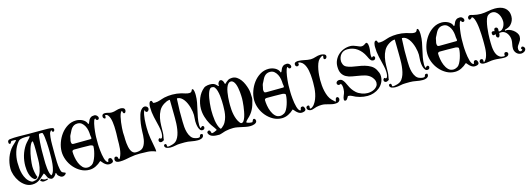

<svg xmlns="http://www.w3.org/2000/svg" viewBox="6 -1723 7504 2724"><g transform="rotate(-15 3757.5 -361.0)"><path d="M423 0Q405 0 395.5 -7Q386 -14 372 -23L394 -47Q410 -34 430 -26.5Q450 -19 470 -26Q477 -26 480 -25Q483 -24 488 -19Q488 -15 479 -11Q470 -7 459 -5Q448 -3 437.5 -1.5Q427 0 423 0ZM733 -647Q721 -647 718 -656Q715 -665 713 -674Q713 -677 711 -675Q687 -656 682 -632.5Q677 -609 674 -581Q671 -554 670 -526Q669 -498 669 -471V-409V-324Q669 -272 671 -218.5Q673 -165 683 -114Q688 -90 695.5 -73.5Q703 -57 729 -49Q734 -47 742.5 -44.5Q751 -42 751 -35Q751 -29 745.5 -22Q740 -15 732 -10Q724 -5 715.5 -1.5Q707 2 701 2Q679 2 668.5 -5.5Q658 -13 642 -26Q635 -32 631.5 -38Q628 -44 626.5 -50Q625 -56 623.5 -61.5Q622 -67 617 -72H614L611 -69Q603 -49 584.5 -30.5Q566 -12 543 -7Q516 -13 503.5 -23Q491 -33 484 -46Q477 -59 471 -74.5Q465 -90 451 -108H448Q423 -88 403 -68.5Q383 -49 361.5 -34Q340 -19 314 -9.5Q288 0 252 0Q199 0 154.5 -29Q110 -58 78 -102.5Q46 -147 28 -199.5Q10 -252 10 -299Q10 -338 17.5 -379.5Q25 -421 39.5 -460Q54 -499 75.5 -535Q97 -571 124 -599Q129 -604 139 -613.5Q149 -623 160 -633.5Q171 -644 180 -653Q189 -662 191 -666L187 -671Q182 -672 177 -673Q172 -674 167 -674H132Q124 -674 120 -668.5Q116 -663 113 -657Q110 -651 106.5 -645.5Q103 -640 97 -640Q83 -640 80 -648.5Q77 -657 77 -668Q77 -699 111 -704Q137 -708 172.5 -709Q208 -710 245.5 -710Q283 -710 319 -709Q355 -708 383 -708H607Q638 -708 670.5 -707.5Q703 -707 734 -700Q754 -695 754 -678Q754 -667 749 -657Q744 -647 733 -647ZM349 -86Q349 -83 345 -79Q341 -75 335 -71Q329 -67 323.5 -64.5Q318 -62 315 -62Q313 -62 307 -64Q281 -78 264.5 -103.5Q248 -129 239 -159.5Q230 -190 226.5 -221.5Q223 -253 223 -279Q223 -357 244 -429.5Q265 -502 308 -567Q316 -579 328.5 -593.5Q341 -608 354 -621.5Q367 -635 377.5 -647.5Q388 -660 392 -667L391 -672Q387 -675 382 -675H319Q288 -675 258 -666Q238 -660 224 -643Q175 -584 152 -508Q129 -432 129 -357Q129 -317 133 -272.5Q137 -228 149 -186Q161 -144 183.5 -107.5Q206 -71 243 -48Q257 -39 271 -39Q280 -39 289 -42Q318 -44 339 -59Q360 -74 375 -97.5Q390 -121 399.5 -151Q409 -181 414.5 -211Q420 -241 422 -269.5Q424 -298 424 -320Q424 -340 424.5 -377Q425 -414 425 -453.5Q425 -493 423.5 -528Q422 -563 419 -579Q418 -587 410 -592L407 -591Q392 -579 380 -554.5Q368 -530 358 -498Q348 -466 340.5 -430Q333 -394 328 -360Q323 -326 320.5 -296Q318 -266 318 -247Q318 -230 320 -208.5Q322 -187 326 -165.5Q330 -144 335.5 -123Q341 -102 348 -87ZM550 -57Q574 -78 586 -119.5Q598 -161 603 -208.5Q608 -256 608.5 -302.5Q609 -349 609 -380Q609 -405 608 -443.5Q607 -482 604 -523Q601 -564 596.5 -601.5Q592 -639 584 -661Q581 -671 571 -671.5Q561 -672 553 -672Q547 -672 538.5 -671Q530 -670 527 -664Q523 -656 519 -623.5Q515 -591 512.5 -553Q510 -515 508.5 -480Q507 -445 507 -432V-296Q507 -275 508 -239.5Q509 -204 513.5 -167Q518 -130 526 -99.5Q534 -69 547 -57Z M1086 -718Q1107 -718 1131.5 -712.5Q1156 -707 1178 -695.5Q1200 -684 1216.5 -666.5Q1233 -649 1239 -626L1243 -624H1245Q1254 -629 1259 -645Q1264 -661 1273.5 -678Q1283 -695 1301.5 -708Q1320 -721 1356 -721Q1374 -721 1390.5 -705.5Q1407 -690 1407 -671Q1407 -660 1400 -653Q1393 -646 1382 -646Q1374 -646 1366 -652.5Q1358 -659 1360 -669Q1359 -670 1358 -671.5Q1357 -673 1355 -673Q1353 -673 1352 -672H1351Q1342 -668 1335 -650Q1328 -632 1322.5 -606.5Q1317 -581 1312.5 -552Q1308 -523 1305.5 -496Q1303 -469 1301.5 -447.5Q1300 -426 1300 -416V-312Q1300 -301 1301.5 -276Q1303 -251 1306 -220Q1309 -189 1314.5 -156Q1320 -123 1328 -95.5Q1336 -68 1347.5 -50Q1359 -32 1374 -32H1375L1378 -35Q1379 -49 1384.5 -63.5Q1390 -78 1408 -78Q1426 -78 1434.5 -61.5Q1443 -45 1443 -30Q1443 -20 1436.5 -13Q1430 -6 1420 -2Q1410 2 1399 3.5Q1388 5 1380 5Q1357 5 1338 -7Q1319 -19 1305 -33Q1291 -47 1282 -59Q1273 -71 1270 -71H1266Q1231 -37 1185.5 -14.5Q1140 8 1090 8Q1024 8 966.5 -23.5Q909 -55 866 -105Q823 -155 798.5 -217.5Q774 -280 774 -343Q774 -406 797 -472Q820 -538 861 -593Q902 -648 959.5 -683Q1017 -718 1086 -718ZM1093 -671Q1065 -671 1045 -661Q1025 -651 1010.5 -634.5Q996 -618 985.5 -597Q975 -576 964 -554Q959 -545 954.5 -536.5Q950 -528 948 -518Q945 -504 942.5 -489Q940 -474 936 -460Q935 -456 935 -448Q935 -431 940.5 -418.5Q946 -406 966 -406Q1029 -406 1092.5 -407Q1156 -408 1219 -408Q1227 -408 1229.5 -413Q1232 -418 1232 -425Q1232 -435 1229 -444.5Q1226 -454 1226 -464Q1226 -494 1219.5 -530.5Q1213 -567 1197 -598Q1181 -629 1156 -650Q1131 -671 1093 -671ZM923 -302Q923 -269 930.5 -222.5Q938 -176 955.5 -133Q973 -90 1002 -60Q1031 -30 1074 -30Q1091 -30 1107 -35.5Q1123 -41 1137 -49Q1157 -61 1174 -92Q1191 -123 1203 -159.5Q1215 -196 1222 -232Q1229 -268 1229 -290Q1229 -292 1229.5 -298.5Q1230 -305 1228 -307Q1220 -315 1208.5 -319Q1197 -323 1186 -324Q1128 -326 1069.5 -326Q1011 -326 953 -326Q942 -326 932.5 -320Q923 -314 923 -302Z M1607 -696Q1624 -696 1640.5 -700Q1657 -704 1672.5 -708.5Q1688 -713 1704 -716.5Q1720 -720 1736 -720Q1747 -720 1758 -718Q1769 -716 1778.5 -711.5Q1788 -707 1794 -698.5Q1800 -690 1800 -677Q1800 -665 1793.5 -652Q1787 -639 1773 -639Q1768 -639 1764.5 -643.5Q1761 -648 1758 -654.5Q1755 -661 1753.5 -667.5Q1752 -674 1752 -678L1747 -681Q1744 -676 1739.5 -673Q1735 -670 1732 -665Q1719 -643 1710.5 -606Q1702 -569 1696.5 -527.5Q1691 -486 1688.5 -447Q1686 -408 1686 -381Q1686 -366 1687.5 -351Q1689 -336 1689 -321Q1689 -305 1689.5 -279Q1690 -253 1693 -224Q1696 -195 1702 -166Q1708 -137 1719 -113.5Q1730 -90 1747.5 -75.5Q1765 -61 1790 -61Q1841 -61 1874.5 -79Q1908 -97 1928 -148Q1939 -177 1944 -206Q1949 -235 1950.5 -264.5Q1952 -294 1952.5 -323.5Q1953 -353 1956 -383Q1958 -407 1962 -438Q1966 -469 1973 -500.5Q1980 -532 1989 -561.5Q1998 -591 2011 -611Q2021 -627 2038 -642Q2055 -657 2075 -657Q2092 -657 2107.5 -645Q2123 -633 2123 -615Q2123 -603 2113.5 -589Q2104 -575 2090 -575Q2080 -575 2073.5 -581.5Q2067 -588 2067 -598L2064 -604H2060Q2058 -604 2057 -602Q2056 -600 2055 -598Q2045 -576 2039.5 -545Q2034 -514 2031 -480.5Q2028 -447 2027.5 -415Q2027 -383 2027 -359Q2027 -283 2039.5 -205Q2052 -127 2067 -52Q2069 -40 2070.5 -27.5Q2072 -15 2072 -3L2070 1H2067Q2014 -22 1955 -25.5Q1896 -29 1839 -29Q1804 -29 1767.5 -26Q1731 -23 1696 -16Q1658 -8 1618 -1Q1578 6 1540 6Q1528 6 1515 4.5Q1502 3 1492 -2Q1482 -7 1475.5 -16.5Q1469 -26 1469 -41Q1469 -50 1475 -63Q1481 -76 1492 -76Q1509 -76 1515.5 -69Q1522 -62 1524.5 -53Q1527 -44 1528.5 -37Q1530 -30 1536 -30Q1540 -30 1542.5 -33.5Q1545 -37 1547 -40Q1563 -69 1571.5 -101.5Q1580 -134 1583.5 -168.5Q1587 -203 1587.5 -237.5Q1588 -272 1588 -304Q1588 -326 1589.5 -347.5Q1591 -369 1591 -391Q1591 -406 1591 -433.5Q1591 -461 1589.5 -493.5Q1588 -526 1583 -560Q1578 -594 1568.5 -621.5Q1559 -649 1544 -666.5Q1529 -684 1506 -684Q1503 -684 1503 -679Q1503 -666 1504 -657Q1505 -648 1494 -638L1491 -637Q1463 -646 1463 -673Q1463 -693 1474.5 -702.5Q1486 -712 1506 -712Q1531 -712 1556 -704Q1581 -696 1607 -696Z M2443 -657Q2419 -655 2397.5 -646Q2376 -637 2356 -624Q2307 -593 2282 -546.5Q2257 -500 2246 -446.5Q2235 -393 2234 -336.5Q2233 -280 2232 -229Q2231 -200 2224.5 -172Q2218 -144 2218 -127L2216 -124Q2205 -120 2196.5 -114Q2188 -108 2175 -108Q2161 -108 2152 -116.5Q2143 -125 2143 -139Q2143 -148 2148.5 -156Q2154 -164 2162 -168L2168 -167Q2171 -164 2175 -160.5Q2179 -157 2184 -157Q2195 -157 2200.5 -167Q2206 -177 2209 -191Q2212 -205 2212.5 -219Q2213 -233 2213 -240Q2213 -263 2209.5 -286Q2206 -309 2201 -331Q2183 -403 2166 -478.5Q2149 -554 2149 -629Q2149 -637 2150 -650.5Q2151 -664 2154.5 -677.5Q2158 -691 2165 -701Q2172 -711 2184 -711Q2195 -711 2199 -699Q2203 -687 2206 -679Q2208 -673 2220.5 -672.5Q2233 -672 2239 -672Q2257 -672 2274.5 -676Q2292 -680 2310 -685.5Q2328 -691 2345.5 -697Q2363 -703 2380 -707Q2437 -719 2497 -719Q2530 -719 2563.5 -715Q2597 -711 2629 -703Q2654 -696 2683 -686.5Q2712 -677 2738 -677Q2757 -677 2765.5 -683.5Q2774 -690 2778 -698Q2782 -706 2784.5 -712.5Q2787 -719 2794 -719Q2804 -719 2809 -706.5Q2814 -694 2816.5 -678Q2819 -662 2819.5 -646Q2820 -630 2820 -624Q2820 -570 2810 -517.5Q2800 -465 2788 -413.5Q2776 -362 2766 -309.5Q2756 -257 2756 -203Q2756 -200 2756.5 -192.5Q2757 -185 2758.5 -177Q2760 -169 2762 -162.5Q2764 -156 2767 -156Q2771 -156 2779 -166.5Q2787 -177 2798 -177Q2806 -177 2812.5 -170Q2819 -163 2819 -155Q2819 -138 2809.5 -129Q2800 -120 2783 -120Q2762 -120 2749 -138Q2736 -156 2729 -180Q2722 -204 2719.5 -229Q2717 -254 2717 -269Q2717 -292 2719.5 -314.5Q2722 -337 2722 -360Q2722 -381 2717.5 -410.5Q2713 -440 2704 -472.5Q2695 -505 2681 -536.5Q2667 -568 2648 -593.5Q2629 -619 2605.5 -634.5Q2582 -650 2553 -650Q2550 -650 2549 -647Q2548 -644 2548 -642Q2548 -597 2544.5 -554Q2541 -511 2541 -466Q2541 -426 2541.5 -386Q2542 -346 2542 -306Q2542 -274 2545.5 -231.5Q2549 -189 2560.5 -149Q2572 -109 2594.5 -78Q2617 -47 2654 -38Q2664 -36 2673 -33Q2682 -30 2693 -30Q2710 -30 2716.5 -33.5Q2723 -37 2725 -43Q2727 -49 2729 -56Q2731 -63 2740 -70Q2745 -71 2749 -71Q2753 -71 2758 -71Q2767 -71 2769 -64.5Q2771 -58 2771 -51Q2771 -36 2762 -25.5Q2753 -15 2740.5 -9Q2728 -3 2713 -0.5Q2698 2 2686 2Q2638 2 2590.5 -8Q2543 -18 2495 -18Q2478 -18 2462 -17.5Q2446 -17 2429 -17Q2392 -17 2355.5 -8.5Q2319 0 2282 0Q2272 0 2257.5 -2Q2243 -4 2230.5 -8.5Q2218 -13 2209 -22Q2200 -31 2200 -44Q2200 -61 2206 -62.5Q2212 -64 2226 -66L2230 -65Q2239 -56 2239 -43V-30L2243 -24Q2248 -22 2252 -22Q2256 -22 2260 -22Q2267 -22 2277 -24Q2287 -26 2298 -28.5Q2309 -31 2319 -34Q2329 -37 2335 -40Q2367 -52 2388 -80Q2409 -108 2421.5 -144.5Q2434 -181 2440.5 -223.5Q2447 -266 2449 -308Q2451 -350 2450.5 -387.5Q2450 -425 2450 -453Q2450 -490 2449 -526Q2448 -562 2448 -599L2447 -653L2445 -656Z M3263 -671Q3265 -671 3266 -671.5Q3267 -672 3268 -672Q3294 -698 3318 -713.5Q3342 -729 3380 -729Q3419 -729 3449.5 -708.5Q3480 -688 3503 -657Q3526 -626 3541.5 -589.5Q3557 -553 3566 -521Q3575 -489 3578 -454Q3581 -419 3581 -386Q3581 -366 3577 -350Q3568 -312 3557.5 -279.5Q3547 -247 3532 -218Q3517 -189 3496 -162Q3475 -135 3444 -108Q3434 -100 3426.5 -90Q3419 -80 3412 -69L3413 -66Q3419 -60 3429 -56.5Q3439 -53 3450.5 -50.5Q3462 -48 3473.5 -47Q3485 -46 3493 -46Q3498 -46 3500.5 -52.5Q3503 -59 3506.5 -66.5Q3510 -74 3515 -80.5Q3520 -87 3528 -87Q3540 -87 3546.5 -75Q3553 -63 3553 -53Q3553 -37 3542 -26.5Q3531 -16 3515 -10Q3499 -4 3482 -2Q3465 0 3453 0Q3422 0 3392 -6Q3362 -12 3332 -18.5Q3302 -25 3272 -31Q3242 -37 3211 -37Q3155 -37 3101 -25Q3093 -24 3078.5 -19Q3064 -14 3048.5 -9Q3033 -4 3019 0Q3005 4 2999 4Q2978 4 2954.5 3Q2931 2 2909 -3.5Q2887 -9 2869.5 -21.5Q2852 -34 2843 -57Q2841 -63 2841 -66Q2841 -76 2849.5 -84Q2858 -92 2868 -92Q2879 -92 2884 -84.5Q2889 -77 2891.5 -68Q2894 -59 2896 -51.5Q2898 -44 2903 -44Q2920 -44 2940.5 -53Q2961 -62 2976 -69L2979 -74Q2965 -100 2942 -130Q2919 -160 2903 -189Q2875 -240 2857.5 -299Q2840 -358 2840 -418Q2840 -456 2848 -495Q2856 -534 2871 -571Q2886 -608 2909 -640Q2932 -672 2962 -696Q2967 -700 2973 -703.5Q2979 -707 2985 -709Q3018 -720 3050 -720Q3070 -720 3084 -718Q3098 -716 3109.5 -711Q3121 -706 3132 -696.5Q3143 -687 3156 -673Q3158 -671 3160.5 -669Q3163 -667 3165 -667H3167Q3172 -669 3174 -674Q3172 -677 3171.5 -682Q3171 -687 3171 -691Q3171 -697 3174.5 -705.5Q3178 -714 3183.5 -721.5Q3189 -729 3195.5 -734Q3202 -739 3209 -739Q3223 -739 3231.5 -732.5Q3240 -726 3245.5 -716.5Q3251 -707 3254 -695.5Q3257 -684 3260 -674ZM3252 -362Q3252 -329 3255 -292.5Q3258 -256 3265.5 -220.5Q3273 -185 3286 -151.5Q3299 -118 3320 -91Q3325 -85 3331 -79.5Q3337 -74 3345 -74Q3364 -74 3378.5 -95Q3393 -116 3403.5 -148.5Q3414 -181 3421.5 -220.5Q3429 -260 3433.5 -297.5Q3438 -335 3440 -365Q3442 -395 3442 -408Q3442 -423 3441 -449Q3440 -475 3437 -505.5Q3434 -536 3428 -567.5Q3422 -599 3412 -624.5Q3402 -650 3386.5 -666.5Q3371 -683 3350 -683Q3326 -683 3309.5 -664Q3293 -645 3282 -614.5Q3271 -584 3265 -547Q3259 -510 3256 -474.5Q3253 -439 3252.5 -409Q3252 -379 3252 -362ZM2977 -357Q2977 -325 2979 -286Q2981 -247 2987 -208.5Q2993 -170 3004.5 -135Q3016 -100 3035 -75Q3037 -73 3042 -73Q3044 -73 3050.5 -77Q3057 -81 3059 -83Q3093 -109 3112.5 -144Q3132 -179 3142 -218Q3152 -257 3155 -298.5Q3158 -340 3158 -379Q3158 -407 3157 -446Q3156 -485 3151 -525Q3146 -565 3136 -601Q3126 -637 3108 -659Q3100 -668 3089.5 -671Q3079 -674 3068 -674Q3049 -674 3034.5 -654.5Q3020 -635 3010 -604Q3000 -573 2993.5 -536Q2987 -499 2983.5 -463.5Q2980 -428 2978.5 -399.5Q2977 -371 2977 -357Z M3913 -718Q3934 -718 3958.5 -712.5Q3983 -707 4005 -695.5Q4027 -684 4043.5 -666.5Q4060 -649 4066 -626L4070 -624H4072Q4081 -629 4086 -645Q4091 -661 4100.5 -678Q4110 -695 4128.5 -708Q4147 -721 4183 -721Q4201 -721 4217.5 -705.5Q4234 -690 4234 -671Q4234 -660 4227 -653Q4220 -646 4209 -646Q4201 -646 4193 -652.5Q4185 -659 4187 -669Q4186 -670 4185 -671.5Q4184 -673 4182 -673Q4180 -673 4179 -672H4178Q4169 -668 4162 -650Q4155 -632 4149.5 -606.5Q4144 -581 4139.5 -552Q4135 -523 4132.5 -496Q4130 -469 4128.5 -447.5Q4127 -426 4127 -416V-312Q4127 -301 4128.5 -276Q4130 -251 4133 -220Q4136 -189 4141.5 -156Q4147 -123 4155 -95.5Q4163 -68 4174.5 -50Q4186 -32 4201 -32H4202L4205 -35Q4206 -49 4211.5 -63.5Q4217 -78 4235 -78Q4253 -78 4261.5 -61.5Q4270 -45 4270 -30Q4270 -20 4263.5 -13Q4257 -6 4247 -2Q4237 2 4226 3.5Q4215 5 4207 5Q4184 5 4165 -7Q4146 -19 4132 -33Q4118 -47 4109 -59Q4100 -71 4097 -71H4093Q4058 -37 4012.5 -14.5Q3967 8 3917 8Q3851 8 3793.5 -23.5Q3736 -55 3693 -105Q3650 -155 3625.5 -217.5Q3601 -280 3601 -343Q3601 -406 3624 -472Q3647 -538 3688 -593Q3729 -648 3786.5 -683Q3844 -718 3913 -718ZM3920 -671Q3892 -671 3872 -661Q3852 -651 3837.5 -634.5Q3823 -618 3812.5 -597Q3802 -576 3791 -554Q3786 -545 3781.5 -536.5Q3777 -528 3775 -518Q3772 -504 3769.5 -489Q3767 -474 3763 -460Q3762 -456 3762 -448Q3762 -431 3767.5 -418.5Q3773 -406 3793 -406Q3856 -406 3919.5 -407Q3983 -408 4046 -408Q4054 -408 4056.5 -413Q4059 -418 4059 -425Q4059 -435 4056 -444.5Q4053 -454 4053 -464Q4053 -494 4046.5 -530.5Q4040 -567 4024 -598Q4008 -629 3983 -650Q3958 -671 3920 -671ZM3750 -302Q3750 -269 3757.5 -222.5Q3765 -176 3782.5 -133Q3800 -90 3829 -60Q3858 -30 3901 -30Q3918 -30 3934 -35.5Q3950 -41 3964 -49Q3984 -61 4001 -92Q4018 -123 4030 -159.5Q4042 -196 4049 -232Q4056 -268 4056 -290Q4056 -292 4056.5 -298.5Q4057 -305 4055 -307Q4047 -315 4035.5 -319Q4024 -323 4013 -324Q3955 -326 3896.5 -326Q3838 -326 3780 -326Q3769 -326 3759.5 -320Q3750 -314 3750 -302Z M4703 -699Q4692 -699 4676 -688Q4660 -677 4652 -669Q4630 -648 4616 -610Q4602 -572 4594 -529.5Q4586 -487 4583 -445Q4580 -403 4580 -373Q4580 -337 4583.5 -294.5Q4587 -252 4596.5 -209.5Q4606 -167 4622.5 -129Q4639 -91 4665 -65Q4676 -54 4687 -44Q4698 -34 4709 -23L4716 -24V-25Q4720 -31 4721 -40Q4722 -49 4724 -57.5Q4726 -66 4731.5 -72Q4737 -78 4750 -78Q4760 -78 4766.5 -68Q4773 -58 4773 -49Q4773 -33 4766 -22.5Q4759 -12 4748.5 -6Q4738 0 4725 2Q4712 4 4699 4Q4674 4 4651 -1Q4628 -6 4604.5 -12.5Q4581 -19 4558 -24Q4535 -29 4510 -29Q4470 -29 4431 -20Q4409 -15 4388 -6Q4367 3 4344 3Q4324 3 4307 -9Q4290 -21 4290 -43Q4290 -55 4299 -62.5Q4308 -70 4319 -70Q4337 -70 4337 -52Q4337 -49 4336 -43.5Q4335 -38 4335 -32.5Q4335 -27 4336.5 -23.5Q4338 -20 4344 -20Q4351 -20 4359.5 -24.5Q4368 -29 4375.5 -35Q4383 -41 4390 -48Q4397 -55 4401 -61Q4425 -93 4439.5 -130.5Q4454 -168 4462 -207.5Q4470 -247 4472.5 -287.5Q4475 -328 4475 -367Q4475 -390 4474 -419Q4473 -448 4470 -480Q4467 -512 4461 -543.5Q4455 -575 4444 -603Q4433 -631 4417 -652.5Q4401 -674 4378 -685Q4372 -688 4365.5 -691Q4359 -694 4352 -694Q4350 -694 4348.5 -693.5Q4347 -693 4345 -693L4342 -687V-686Q4345 -680 4345 -673Q4345 -662 4337 -654.5Q4329 -647 4318 -647Q4304 -647 4297 -657.5Q4290 -668 4290 -680Q4290 -703 4308.5 -710.5Q4327 -718 4345 -718Q4368 -718 4390.5 -714.5Q4413 -711 4435.5 -706.5Q4458 -702 4481 -698Q4504 -694 4528 -694Q4547 -694 4565 -698Q4583 -702 4601 -707.5Q4619 -713 4637.5 -717Q4656 -721 4675 -721Q4684 -721 4697.5 -719.5Q4711 -718 4723.5 -713.5Q4736 -709 4744.5 -701.5Q4753 -694 4753 -681Q4753 -668 4745 -656Q4737 -644 4723 -644Q4713 -644 4709 -650Q4705 -656 4705 -665Q4705 -672 4707 -679Q4709 -686 4709 -693Q4709 -699 4703 -699Z M5114 -730Q5139 -730 5161.5 -723Q5184 -716 5203.5 -707.5Q5223 -699 5240 -692Q5257 -685 5272 -685Q5288 -685 5299.5 -690Q5311 -695 5319.5 -700.5Q5328 -706 5334.5 -711Q5341 -716 5346 -716Q5357 -716 5362.5 -706.5Q5368 -697 5370.5 -684.5Q5373 -672 5373.5 -659Q5374 -646 5374 -639Q5374 -611 5369 -583.5Q5364 -556 5364 -529Q5364 -513 5369 -495L5372 -493Q5378 -495 5382.5 -500.5Q5387 -506 5395 -506Q5405 -506 5410.5 -498.5Q5416 -491 5416 -482Q5416 -471 5407 -460Q5398 -449 5387 -449Q5378 -449 5367.5 -451.5Q5357 -454 5350 -460Q5336 -473 5325.5 -494Q5315 -515 5307 -532Q5271 -606 5209.5 -651.5Q5148 -697 5063 -697Q5032 -697 5008 -685.5Q4984 -674 4967.5 -654.5Q4951 -635 4942.5 -609.5Q4934 -584 4934 -555Q4934 -544 4937.5 -532.5Q4941 -521 4945 -510Q4956 -481 4986.5 -466Q5017 -451 5058.5 -442Q5100 -433 5149 -426.5Q5198 -420 5244.5 -407Q5291 -394 5331 -370.5Q5371 -347 5395 -306Q5409 -281 5418 -257.5Q5427 -234 5427 -205Q5427 -154 5405 -112.5Q5383 -71 5347.5 -42.5Q5312 -14 5266.5 1.5Q5221 17 5174 17Q5117 17 5061 2Q5005 -13 4957 -41Q4934 -54 4905 -54Q4901 -54 4896.5 -45.5Q4892 -37 4886 -27Q4880 -17 4872 -8.5Q4864 0 4851 0Q4840 0 4836 -7Q4832 -14 4832 -23Q4832 -36 4836 -49Q4840 -62 4845.5 -75.5Q4851 -89 4856.5 -102.5Q4862 -116 4864 -129Q4866 -143 4867 -157.5Q4868 -172 4868 -186Q4868 -217 4852 -246L4848 -247Q4840 -244 4835.5 -241.5Q4831 -239 4821 -239Q4810 -239 4801.5 -247.5Q4793 -256 4793 -268Q4793 -286 4808 -296Q4823 -306 4840 -306Q4867 -306 4883.5 -291Q4900 -276 4913.5 -252Q4927 -228 4940 -198Q4953 -168 4973 -138.5Q4993 -109 5023 -82Q5053 -55 5100 -38Q5121 -30 5142 -26Q5163 -22 5186 -22Q5211 -22 5238.5 -28.5Q5266 -35 5289 -49Q5312 -63 5327 -84Q5342 -105 5342 -135Q5342 -161 5326 -188Q5310 -215 5290 -232Q5256 -261 5211.5 -273Q5167 -285 5119.5 -292.5Q5072 -300 5026.5 -308.5Q4981 -317 4945 -336.5Q4909 -356 4887 -393.5Q4865 -431 4865 -496Q4865 -547 4885.5 -590Q4906 -633 4940 -664Q4974 -695 5019.5 -712.5Q5065 -730 5114 -730Z M5747 -657Q5723 -655 5701.5 -646Q5680 -637 5660 -624Q5611 -593 5586 -546.5Q5561 -500 5550 -446.5Q5539 -393 5538 -336.5Q5537 -280 5536 -229Q5535 -200 5528.5 -172Q5522 -144 5522 -127L5520 -124Q5509 -120 5500.5 -114Q5492 -108 5479 -108Q5465 -108 5456 -116.5Q5447 -125 5447 -139Q5447 -148 5452.5 -156Q5458 -164 5466 -168L5472 -167Q5475 -164 5479 -160.5Q5483 -157 5488 -157Q5499 -157 5504.5 -167Q5510 -177 5513 -191Q5516 -205 5516.5 -219Q5517 -233 5517 -240Q5517 -263 5513.5 -286Q5510 -309 5505 -331Q5487 -403 5470 -478.5Q5453 -554 5453 -629Q5453 -637 5454 -650.5Q5455 -664 5458.5 -677.5Q5462 -691 5469 -701Q5476 -711 5488 -711Q5499 -711 5503 -699Q5507 -687 5510 -679Q5512 -673 5524.5 -672.5Q5537 -672 5543 -672Q5561 -672 5578.5 -676Q5596 -680 5614 -685.5Q5632 -691 5649.5 -697Q5667 -703 5684 -707Q5741 -719 5801 -719Q5834 -719 5867.5 -715Q5901 -711 5933 -703Q5958 -696 5987 -686.5Q6016 -677 6042 -677Q6061 -677 6069.5 -683.5Q6078 -690 6082 -698Q6086 -706 6088.5 -712.5Q6091 -719 6098 -719Q6108 -719 6113 -706.5Q6118 -694 6120.5 -678Q6123 -662 6123.5 -646Q6124 -630 6124 -624Q6124 -570 6114 -517.5Q6104 -465 6092 -413.5Q6080 -362 6070 -309.5Q6060 -257 6060 -203Q6060 -200 6060.5 -192.5Q6061 -185 6062.5 -177Q6064 -169 6066 -162.5Q6068 -156 6071 -156Q6075 -156 6083 -166.5Q6091 -177 6102 -177Q6110 -177 6116.5 -170Q6123 -163 6123 -155Q6123 -138 6113.5 -129Q6104 -120 6087 -120Q6066 -120 6053 -138Q6040 -156 6033 -180Q6026 -204 6023.5 -229Q6021 -254 6021 -269Q6021 -292 6023.5 -314.5Q6026 -337 6026 -360Q6026 -381 6021.5 -410.5Q6017 -440 6008 -472.5Q5999 -505 5985 -536.5Q5971 -568 5952 -593.5Q5933 -619 5909.5 -634.5Q5886 -650 5857 -650Q5854 -650 5853 -647Q5852 -644 5852 -642Q5852 -597 5848.5 -554Q5845 -511 5845 -466Q5845 -426 5845.5 -386Q5846 -346 5846 -306Q5846 -274 5849.5 -231.5Q5853 -189 5864.5 -149Q5876 -109 5898.5 -78Q5921 -47 5958 -38Q5968 -36 5977 -33Q5986 -30 5997 -30Q6014 -30 6020.5 -33.5Q6027 -37 6029 -43Q6031 -49 6033 -56Q6035 -63 6044 -70Q6049 -71 6053 -71Q6057 -71 6062 -71Q6071 -71 6073 -64.5Q6075 -58 6075 -51Q6075 -36 6066 -25.5Q6057 -15 6044.5 -9Q6032 -3 6017 -0.5Q6002 2 5990 2Q5942 2 5894.5 -8Q5847 -18 5799 -18Q5782 -18 5766 -17.5Q5750 -17 5733 -17Q5696 -17 5659.5 -8.5Q5623 0 5586 0Q5576 0 5561.5 -2Q5547 -4 5534.5 -8.5Q5522 -13 5513 -22Q5504 -31 5504 -44Q5504 -61 5510 -62.5Q5516 -64 5530 -66L5534 -65Q5543 -56 5543 -43V-30L5547 -24Q5552 -22 5556 -22Q5560 -22 5564 -22Q5571 -22 5581 -24Q5591 -26 5602 -28.5Q5613 -31 5623 -34Q5633 -37 5639 -40Q5671 -52 5692 -80Q5713 -108 5725.5 -144.5Q5738 -181 5744.5 -223.5Q5751 -266 5753 -308Q5755 -350 5754.5 -387.5Q5754 -425 5754 -453Q5754 -490 5753 -526Q5752 -562 5752 -599L5751 -653L5749 -656Z M6456 -718Q6477 -718 6501.5 -712.5Q6526 -707 6548 -695.5Q6570 -684 6586.5 -666.5Q6603 -649 6609 -626L6613 -624H6615Q6624 -629 6629 -645Q6634 -661 6643.5 -678Q6653 -695 6671.5 -708Q6690 -721 6726 -721Q6744 -721 6760.5 -705.5Q6777 -690 6777 -671Q6777 -660 6770 -653Q6763 -646 6752 -646Q6744 -646 6736 -652.5Q6728 -659 6730 -669Q6729 -670 6728 -671.5Q6727 -673 6725 -673Q6723 -673 6722 -672H6721Q6712 -668 6705 -650Q6698 -632 6692.5 -606.5Q6687 -581 6682.5 -552Q6678 -523 6675.5 -496Q6673 -469 6671.5 -447.5Q6670 -426 6670 -416V-312Q6670 -301 6671.5 -276Q6673 -251 6676 -220Q6679 -189 6684.5 -156Q6690 -123 6698 -95.5Q6706 -68 6717.5 -50Q6729 -32 6744 -32H6745L6748 -35Q6749 -49 6754.5 -63.5Q6760 -78 6778 -78Q6796 -78 6804.5 -61.5Q6813 -45 6813 -30Q6813 -20 6806.5 -13Q6800 -6 6790 -2Q6780 2 6769 3.5Q6758 5 6750 5Q6727 5 6708 -7Q6689 -19 6675 -33Q6661 -47 6652 -59Q6643 -71 6640 -71H6636Q6601 -37 6555.5 -14.5Q6510 8 6460 8Q6394 8 6336.5 -23.5Q6279 -55 6236 -105Q6193 -155 6168.5 -217.5Q6144 -280 6144 -343Q6144 -406 6167 -472Q6190 -538 6231 -593Q6272 -648 6329.5 -683Q6387 -718 6456 -718ZM6463 -671Q6435 -671 6415 -661Q6395 -651 6380.5 -634.5Q6366 -618 6355.5 -597Q6345 -576 6334 -554Q6329 -545 6324.5 -536.5Q6320 -528 6318 -518Q6315 -504 6312.5 -489Q6310 -474 6306 -460Q6305 -456 6305 -448Q6305 -431 6310.5 -418.5Q6316 -406 6336 -406Q6399 -406 6462.5 -407Q6526 -408 6589 -408Q6597 -408 6599.5 -413Q6602 -418 6602 -425Q6602 -435 6599 -444.5Q6596 -454 6596 -464Q6596 -494 6589.5 -530.5Q6583 -567 6567 -598Q6551 -629 6526 -650Q6501 -671 6463 -671ZM6293 -302Q6293 -269 6300.5 -222.5Q6308 -176 6325.5 -133Q6343 -90 6372 -60Q6401 -30 6444 -30Q6461 -30 6477 -35.5Q6493 -41 6507 -49Q6527 -61 6544 -92Q6561 -123 6573 -159.5Q6585 -196 6592 -232Q6599 -268 6599 -290Q6599 -292 6599.5 -298.5Q6600 -305 6598 -307Q6590 -315 6578.5 -319Q6567 -323 6556 -324Q6498 -326 6439.5 -326Q6381 -326 6323 -326Q6312 -326 6302.5 -320Q6293 -314 6293 -302Z M7206 -361Q7206 -355 7205 -345Q7204 -335 7201 -326Q7198 -317 7193 -310.5Q7188 -304 7180 -304Q7169 -304 7160.5 -312.5Q7152 -321 7152 -331Q7152 -337 7152 -343.5Q7152 -350 7153 -356Q7152 -358 7148 -360V-359Q7143 -357 7137 -354.5Q7131 -352 7126 -352Q7110 -352 7106.5 -362Q7103 -372 7103 -384Q7103 -392 7104 -396L7106 -399Q7109 -401 7117 -406.5Q7125 -412 7128 -412Q7130 -412 7133.5 -409.5Q7137 -407 7139 -405Q7140 -405 7141 -404.5Q7142 -404 7143 -404Q7149 -404 7149.5 -411Q7150 -418 7151.5 -426.5Q7153 -435 7158.5 -442Q7164 -449 7178 -449Q7192 -449 7199.5 -438.5Q7207 -428 7207 -415Q7207 -408 7206 -401.5Q7205 -395 7205 -388Q7207 -385 7211 -384.5Q7215 -384 7218 -384Q7238 -384 7254 -397Q7270 -410 7281 -428.5Q7292 -447 7297.5 -468.5Q7303 -490 7303 -506Q7303 -532 7296 -561Q7289 -590 7274 -614.5Q7259 -639 7236.5 -655Q7214 -671 7183 -671Q7163 -671 7141 -661Q7119 -651 7107 -634Q7091 -610 7080.5 -568Q7070 -526 7064 -479.5Q7058 -433 7055.5 -389Q7053 -345 7053 -317Q7053 -293 7053 -262.5Q7053 -232 7055.5 -199.5Q7058 -167 7065.5 -135.5Q7073 -104 7087.5 -79.5Q7102 -55 7125 -40Q7148 -25 7183 -25Q7191 -25 7198 -28L7200 -32Q7197 -46 7201.5 -61.5Q7206 -77 7226 -77Q7236 -77 7245.5 -69Q7255 -61 7255 -50Q7255 -37 7248.5 -28Q7242 -19 7231.5 -14Q7221 -9 7209 -7Q7197 -5 7186 -5Q7148 -5 7111.5 -9.5Q7075 -14 7037 -14Q6999 -14 6962.5 -7Q6926 0 6888 0Q6870 0 6851.5 -9Q6833 -18 6833 -39Q6833 -50 6841.5 -60Q6850 -70 6861 -70Q6888 -70 6888 -42V-20L6889 -19Q6890 -19 6890.5 -18.5Q6891 -18 6892 -18H6893Q6919 -39 6932.5 -71Q6946 -103 6952 -139Q6958 -175 6959 -211.5Q6960 -248 6960 -278Q6960 -297 6959.5 -331.5Q6959 -366 6957 -407Q6955 -448 6951 -492Q6947 -536 6939.5 -574Q6932 -612 6921 -640Q6910 -668 6893 -677Q6892 -678 6890 -678Q6888 -678 6885 -674.5Q6882 -671 6877.5 -666.5Q6873 -662 6866.5 -658Q6860 -654 6852 -654Q6841 -654 6838 -663Q6835 -672 6835 -681Q6835 -695 6846 -705.5Q6857 -716 6871 -716Q6881 -716 6891 -712Q6901 -708 6911 -706Q6940 -699 6969 -695Q6998 -691 7027 -691Q7054 -691 7079.5 -694.5Q7105 -698 7131 -702.5Q7157 -707 7182.5 -710.5Q7208 -714 7235 -714Q7276 -714 7312 -705Q7348 -696 7375.5 -676Q7403 -656 7419 -624Q7435 -592 7435 -546Q7435 -513 7422.5 -483.5Q7410 -454 7387 -430Q7373 -415 7353.5 -405.5Q7334 -396 7314 -391Q7309 -389 7302 -387.5Q7295 -386 7295 -378V-374L7300 -371Q7325 -378 7355 -368Q7385 -358 7411.5 -338.5Q7438 -319 7456 -292.5Q7474 -266 7474 -240Q7474 -208 7463.5 -187.5Q7453 -167 7440 -150Q7427 -133 7416.5 -116Q7406 -99 7406 -74Q7406 -60 7412.5 -46.5Q7419 -33 7435 -33Q7450 -33 7461 -46L7462 -50Q7461 -53 7456.5 -57.5Q7452 -62 7450 -64L7449 -71Q7454 -84 7464 -91Q7466 -91 7467 -91.5Q7468 -92 7470 -92Q7483 -92 7494 -79.5Q7505 -67 7505 -55Q7505 -42 7498.5 -31.5Q7492 -21 7482 -14Q7472 -7 7459.5 -3Q7447 1 7436 1Q7414 1 7396 -7Q7378 -15 7365 -29Q7352 -43 7344.5 -61.5Q7337 -80 7337 -101Q7337 -133 7344 -163Q7351 -193 7351 -224Q7351 -248 7343 -273Q7335 -298 7320.5 -318.5Q7306 -339 7285 -352Q7264 -365 7237 -365Q7231 -365 7225.5 -364Q7220 -363 7214 -363H7209Z"/></g></svg>

Font: Hoc Opus
Style: Regular
Weight: 400
Version: Version 1.001